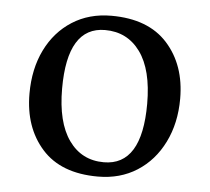

<svg xmlns="http://www.w3.org/2000/svg" viewBox="-40 -475 582 533"><g transform="rotate(5 251.0 -208.0)"><path d="M42 -197Q42 -266 68 -319Q94 -372 141 -402Q188 -432 250 -432Q353 -432 406.5 -372.5Q460 -313 460 -219Q460 -151 433.5 -97.5Q407 -44 360 -14Q313 16 251 16Q148 16 95 -43.5Q42 -103 42 -197ZM131 -219Q131 -125 166.5 -75Q202 -25 264 -25Q370 -25 370 -197Q370 -292 334 -341.5Q298 -391 236 -391Q131 -391 131 -219Z"/></g></svg>

Font: Buenard
Style: Regular
Weight: 400
Version: Version 2.000